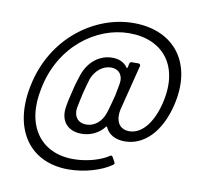

<svg xmlns="http://www.w3.org/2000/svg" viewBox="-79 -700 907 873"><g transform="rotate(10 374.5 -263.5)"><path d="M470 -617C291 -617 103 -483 57 -256C14 -52 110 90 291 90C367 90 444 66 489 34C495 30 495 26 492 20L480 -1C477 -7 472 -7 467 -3C433 20 370 40 305 40C154 40 69 -76 107 -252C146 -452 307 -568 458 -568C617 -568 707 -455 661 -276C637 -183 589 -129 534 -129C487 -129 466 -167 479 -223L531 -429C533 -435 528 -440 523 -440H491C486 -440 483 -438 481 -431L477 -413C476 -410 473 -409 472 -412C457 -434 432 -445 402 -445C343 -445 293 -406 271 -343C264 -322 255 -295 248 -263C240 -232 234 -204 231 -181C224 -120 260 -80 322 -80C362 -80 401 -97 427 -131C429 -133 431 -133 432 -130C446 -98 478 -80 522 -80C610 -80 683 -153 714 -277C765 -478 660 -617 470 -617ZM419 -191C406 -153 375 -125 336 -125C298 -125 277 -152 282 -191C285 -208 289 -225 297 -262C306 -298 312 -318 317 -334C332 -371 365 -400 403 -400C441 -400 461 -372 454 -334L444 -280L434 -242C428 -219 424 -205 419 -191Z"/></g></svg>

Font: Barlow Semi Condensed
Style: Italic
Weight: 400
Width: 4
Italic angle: -7°
Designer: Jeremy Tribby
Foundry: Tribby Type
Version: Version 1.422;hotconv 1.0.109;makeotfexe 2.5.65596